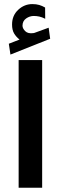

<svg xmlns="http://www.w3.org/2000/svg" viewBox="-20 -905 292 925"><path d="M74.2 -714.4Q57.6 -727.5 47.9 -743.9Q38.1 -760.3 38.1 -787.1Q38.1 -830.1 67.6 -857.7Q97.2 -885.3 135.7 -885.3Q154.8 -885.3 168.9 -881.1Q183.1 -877 197.3 -868.7L197.8 -814.5Q182.6 -822.3 169.4 -825.2Q156.2 -828.1 142.6 -828.1Q123 -828.1 105.7 -815.9Q88.4 -803.7 88.4 -780.8Q88.9 -767.1 102.1 -754.4Q115.2 -741.7 141.6 -745.6Q142.1 -745.6 146 -746.6L214.4 -771.5L221.7 -718.3L30.3 -642.1L22.5 -694.3ZM183.1 -615.7V-0.5H69.8V-615.7Z"/></svg>

Font: Vazirmatn RD UI SemiBold
Style: Regular
Weight: 600
Designer: Saber Rastikerdar
Foundry: Saber Rastikerdar
Version: Version 33.003